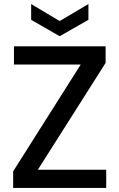

<svg xmlns="http://www.w3.org/2000/svg" viewBox="-20 -929 590 949"><path d="M45 0V-82L379 -610H49V-700H502V-618L167 -90H505V0ZM275 -750 134 -831V-909L275 -825L417 -909V-831Z"/></svg>

Font: Ultramarine Medium
Style: Regular
Weight: 500
Designer: Colophon Foundry, Jonny Pinhorn
Foundry: Colophon Foundry
Version: Version 1.200; ttfautohint (v1.8.3)